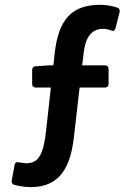

<svg xmlns="http://www.w3.org/2000/svg" viewBox="-20 -685 558 802"><path d="M409.2 -564.5C424.8 -564.5 437.5 -560.5 447.3 -556.6C455.1 -553.7 460 -558.6 462.9 -568.4L479.5 -633.8C481.4 -643.6 479.5 -649.4 469.7 -653.3C449.2 -660.2 420.9 -665 399.4 -665C277.3 -665 223.6 -601.6 208 -459L203.1 -412.1H186.5L128.9 -408.2C119.1 -407.2 114.3 -402.3 114.3 -392.6V-335C114.3 -325.2 120.1 -319.3 129.9 -319.3H192.4L173.8 -149.4C162.1 -39.1 142.6 -3.9 89.8 -2.9C80.1 -3.9 69.3 -4.9 59.6 -6.8C49.8 -9.8 43 -5.9 41 3.9L29.3 67.4C27.3 77.1 30.3 84 39.1 86.9C55.7 91.8 79.1 95.7 107.4 96.7C236.3 96.7 275.4 4.9 289.1 -115.2L312.5 -319.3H418C427.7 -319.3 433.6 -325.2 433.6 -335V-396.5C433.6 -406.2 427.7 -412.1 418 -412.1H323.2L330.1 -468.8C336.9 -523.4 359.4 -564.5 409.2 -564.5Z"/></svg>

Font: Ed Sans Neue SemiBold
Style: Regular
Weight: 600
Designer: Stephen Hutchings
Version: Version 1.004;PS 001.004;hotconv 1.0.88;makeotf.lib2.5.64775